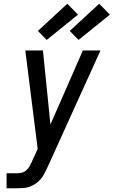

<svg xmlns="http://www.w3.org/2000/svg" viewBox="-20 -1004 606 1024"><path d="M15 0V-80H70Q83 -80 96 -83Q109 -86 120 -95.5Q131 -105 137.5 -117Q144 -129 150 -142L181 -210L115 -735H209L249 -340L422 -735H516L232 -109Q224 -93 216 -77Q208 -61 196 -47.5Q184 -34 168.5 -23.5Q153 -13 136.5 -7.5Q120 -2 103 -1Q86 0 70 0ZM399 -791 352 -839 509 -984 566 -926ZM229 -791 182 -839 339 -984 396 -926Z"/></svg>

Font: Iosevka SS04 Medium Oblique
Style: Regular
Weight: 500
Italic angle: -9°
Monospace: yes
Designer: Belleve Invis
Foundry: Belleve Invis
Version: Version 19.0.0; ttfautohint (v1.8.4)